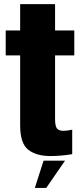

<svg xmlns="http://www.w3.org/2000/svg" viewBox="-20 -744 392 924"><path d="M223 7Q154.5 7 115.8 -23.5Q77 -54 77 -140.5V-477.5H7.5V-597.5H77V-724H245V-597.5H337.5V-477.5H245V-172.5Q245 -135.5 254.8 -125Q264.5 -114.5 284 -114.5Q306 -114.5 327.5 -120V-2Q271.5 7 223 7ZM147.7 160.3 189.7 29.1H293.1L202.5 160.3Z"/></svg>

Font: Anybody Condensed ExtraBold
Style: Regular
Weight: 800
Width: 3
Designer: Tyler Finck
Foundry: Etcetera Type Company
Version: Version 1.010; ttfautohint (v1.8.3) -l 8 -r 50 -G 200 -x 14 